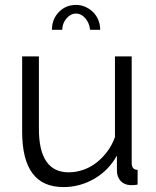

<svg xmlns="http://www.w3.org/2000/svg" viewBox="-20 -750 634 780"><path d="M289 -695Q267 -695 250 -675Q233 -655 233 -629H191Q191 -672 219 -701Q247 -730 289 -730Q309 -730 327 -722Q345 -714 358.5 -700.5Q372 -687 379.5 -668.5Q387 -650 387 -629H346Q343 -657 326.5 -676Q310 -695 289 -695ZM238 10Q153 10 111.5 -46.5Q70 -103 70 -215V-521H138V-227Q138 -50 259 -50Q289 -50 318 -60Q347 -70 371.5 -89Q396 -108 415.5 -134Q435 -160 447 -193V-521H515V-88Q515 -60 539 -60V0Q527 2 519.5 2Q512 2 509 2Q485 1 470 -15Q455 -31 455 -58V-118Q421 -57 362.5 -23.5Q304 10 238 10Z"/></svg>

Font: PTCRaleway
Style: Regular
Weight: 400
Designer: Matt McInerney, Pablo Impallari, Rodrigo Fuenzalida
Foundry: Matt McInerney, Pablo Impallari, Rodrigo Fuenzalida
Version: Version 3.000g; ttfautohint (v1.5) -l 8 -r 28 -G 28 -x 14 -D